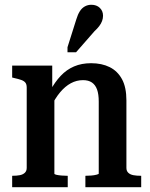

<svg xmlns="http://www.w3.org/2000/svg" viewBox="-20 -785 631 805"><path d="M31 0V-48H32Q50 -48 63 -50.5Q76 -53 84 -60.5Q92 -68 92 -81V-418Q92 -432 86 -439Q80 -446 68.5 -450Q57 -454 39 -458L31 -460V-510H199V-403L208 -394V-57Q208 -54 217 -52Q226 -50 238.5 -49Q251 -48 261 -48H264V0ZM572 0H338V-48H339Q350 -48 362.5 -49Q375 -50 384.5 -52.5Q394 -55 394 -57V-359Q394 -390 387 -409.5Q380 -429 365.5 -439Q351 -449 328 -449Q301 -449 277 -436Q253 -423 232 -398Q211 -373 192 -334L190 -404Q210 -441 234.5 -467Q259 -493 290.5 -506.5Q322 -520 362 -520Q407 -520 440 -503.5Q473 -487 491.5 -453Q510 -419 510 -364V-81Q510 -68 518 -60.5Q526 -53 539.5 -50.5Q553 -48 570 -48H572ZM300 -704Q306 -724 314.5 -737.5Q323 -751 335.5 -758Q348 -765 363 -765Q385 -765 398.5 -752Q412 -739 412 -719Q412 -708 408 -697Q404 -686 396 -675.5Q388 -665 376 -654L299 -566H263V-587Z"/></svg>

Font: Roboto Serif 28pt Condensed Medium
Style: Regular
Weight: 500
Width: 3
Designer: Greg Gazdowicz
Foundry: Commercial Type
Version: Version 1.008